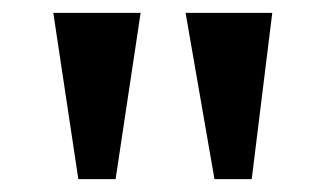

<svg xmlns="http://www.w3.org/2000/svg" viewBox="-20 -734 508 299"><path d="M314 -455 269 -714H404L372 -455ZM102 -455 63 -714H199L160 -455Z"/></svg>

Font: Noto Serif Kannada SemiBold
Style: Regular
Weight: 600
Version: Version 2.003